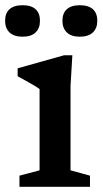

<svg xmlns="http://www.w3.org/2000/svg" viewBox="-32 -715 394 735"><path d="M245 -503.5 238 -386.5V-63L312.5 -42.5V0H42.5V-42.5L119.5 -63V-374Q114 -378.5 99.8 -387Q85.5 -395.5 68.2 -405.2Q51 -415 35.5 -423V-453.5L213.5 -503.5ZM54.5 -574.5Q21.5 -574.5 4.5 -590.8Q-12.5 -607 -12.5 -635.5Q-12.5 -664.5 4.5 -679.8Q21.5 -695 54.5 -695Q87.5 -695 104.2 -679.8Q121 -664.5 121 -635.5Q121 -607 104.2 -590.8Q87.5 -574.5 54.5 -574.5ZM273.5 -574.5Q241 -574.5 224 -590.8Q207 -607 207 -635.5Q207 -664.5 224 -679.8Q241 -695 273.5 -695Q306.5 -695 323.5 -679.8Q340.5 -664.5 340.5 -635.5Q340.5 -607 323.5 -590.8Q306.5 -574.5 273.5 -574.5Z"/></svg>

Font: Newsreader 9pt Medium
Style: Regular
Weight: 500
Designer: Hugues Gentile
Foundry: Production Type
Version: Version 1.003